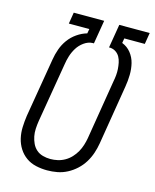

<svg xmlns="http://www.w3.org/2000/svg" viewBox="-112 -812 724 896"><g transform="rotate(15 250.0 -363.5)"><path d="M202 8Q174 8 147.5 2Q121 -4 100 -19Q79 -34 65 -56Q51 -78 45 -104Q39 -130 40 -157.5Q41 -185 45 -213L93 -499Q97 -524 106 -549.5Q115 -575 131 -597Q147 -619 170 -635Q193 -651 218 -658L222 -680H123L132 -735H279L260 -621H253Q232 -620 212.5 -606Q193 -592 181 -572.5Q169 -553 162.5 -532Q156 -511 153 -490L105 -204Q102 -185 101 -166Q100 -147 103.5 -129.5Q107 -112 114.5 -96Q122 -80 135 -68.5Q148 -57 166 -52Q184 -47 203 -47Q220 -47 238 -51Q256 -55 272.5 -64.5Q289 -74 302 -88Q315 -102 324 -118Q333 -134 338.5 -151.5Q344 -169 347 -186L394 -473Q397 -488 398.5 -503.5Q400 -519 399 -534Q398 -549 395 -564Q392 -579 385 -591.5Q378 -604 366 -612Q354 -620 339 -621H333L352 -735H499L490 -680H391L387 -657Q413 -647 430 -625.5Q447 -604 453.5 -577.5Q460 -551 459.5 -522Q459 -493 454 -464L407 -177Q403 -153 395 -129Q387 -105 373.5 -83Q360 -61 340.5 -43Q321 -25 298 -13Q275 -1 250.5 3.5Q226 8 202 8Z"/></g></svg>

Font: Iosevka SS04 Light
Style: Italic
Weight: 300
Italic angle: -9°
Monospace: yes
Designer: Belleve Invis
Foundry: Belleve Invis
Version: Version 19.0.0; ttfautohint (v1.8.4)